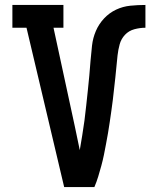

<svg xmlns="http://www.w3.org/2000/svg" viewBox="-20 -755 640 775"><path d="M239 0 87 -643H30V-735H236V-643H196L282 -245Q287 -221 292 -197Q297 -173 302 -149Q307 -179 312 -209Q317 -239 321 -269Q325 -299 328 -329Q331 -359 334.5 -389.5Q338 -420 340.5 -450Q343 -480 345.5 -510.5Q348 -541 351.5 -571.5Q355 -602 367 -630Q379 -658 400 -680.5Q421 -703 448.5 -716Q476 -729 506.5 -732Q537 -735 567 -735V-643Q545 -643 522.5 -637Q500 -631 484.5 -614.5Q469 -598 463 -576Q457 -554 454.5 -531.5Q452 -509 450 -486.5Q448 -464 445.5 -441.5Q443 -419 440.5 -397Q438 -375 435.5 -352.5Q433 -330 429.5 -307.5Q426 -285 423 -262.5Q420 -240 416 -218Q412 -196 408 -174Q404 -152 399.5 -130Q395 -108 389 -86Q383 -64 376.5 -42.5Q370 -21 361 0Z"/></svg>

Font: Iosevka Etoile Semibold
Style: Regular
Weight: 600
Designer: Belleve Invis
Foundry: Belleve Invis
Version: Version 22.1.2; ttfautohint (v1.8.4)